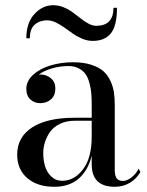

<svg xmlns="http://www.w3.org/2000/svg" viewBox="-20 -707 563 737"><path d="M160.5 -629Q132.5 -629 113.5 -612.5Q94.5 -596 94.5 -560H81Q81 -619.5 112.2 -653.2Q143.5 -687 184 -687Q205 -687 224.8 -678.8Q244.5 -670.5 260 -659Q275.5 -647.5 290 -636Q304.5 -624.5 319.8 -616.2Q335 -608 349.5 -608Q415.5 -608 415.5 -677H429Q429 -608.5 405.8 -579.2Q382.5 -550 336 -550Q316 -550 296 -558.2Q276 -566.5 259.8 -578Q243.5 -589.5 227.5 -601Q211.5 -612.5 194.2 -620.8Q177 -629 160.5 -629ZM266.5 -255H332V-304.5Q332 -329 330.5 -348Q329 -367 323.5 -387.8Q318 -408.5 308.8 -422Q299.5 -435.5 282.5 -444.5Q265.5 -453.5 242.5 -453.5Q211.5 -453.5 180.5 -444.8Q149.5 -436 128.5 -420.5Q131 -421 135.5 -421Q158.5 -421 175.5 -406.5Q192.5 -392 192.5 -368Q192.5 -340 175.5 -325.5Q158.5 -311 135.5 -311Q111.5 -311 96.2 -325.5Q81 -340 81 -366Q81 -396 107 -419.8Q133 -443.5 173.8 -455.8Q214.5 -468 260.5 -468Q300.5 -468 330 -458.5Q359.5 -449 376.5 -434Q393.5 -419 403.8 -396.8Q414 -374.5 417.2 -353Q420.5 -331.5 420.5 -304.5V-54Q420.5 -34.5 427.2 -23.5Q434 -12.5 452.5 -12.5Q467 -12.5 484.8 -26Q502.5 -39.5 512 -59.5L519 -47Q505 -21.5 479.2 -5.8Q453.5 10 420.5 10Q332 10 332 -76.5V-109Q318 -52.5 281.8 -21.2Q245.5 10 188.5 10Q123.5 10 84.8 -23.2Q46 -56.5 46 -113.5Q46 -180.5 103.2 -217.8Q160.5 -255 266.5 -255ZM218.5 -13Q265 -13 298.5 -56.8Q332 -100.5 332 -182V-243.5H266.5Q235 -243.5 210.8 -232Q186.5 -220.5 173 -201.8Q159.5 -183 152.8 -162Q146 -141 146 -119.5Q146 -92.5 152.8 -69.5Q159.5 -46.5 176.5 -29.8Q193.5 -13 218.5 -13Z"/></svg>

Font: Bodoni* 16pt
Style: Regular
Weight: 400
Version: Version 2.3